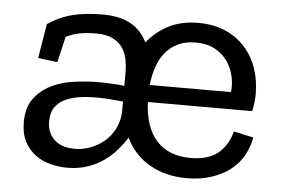

<svg xmlns="http://www.w3.org/2000/svg" viewBox="-40 -508 840 572"><g transform="rotate(5 379.5 -222.0)"><path d="M724 -128Q719 -99 705 -74Q691 -49 667.5 -30.5Q644 -12 611 -1Q578 10 537 10Q474 10 426.5 -17Q379 -44 354 -95Q342 -76 326 -57.5Q310 -39 289 -24Q268 -9 240.5 0.5Q213 10 179 10Q156 10 131 4Q106 -2 85.5 -16.5Q65 -31 52 -55Q39 -79 39 -115Q39 -157 58 -183.5Q77 -210 107 -225.5Q137 -241 174.5 -246.5Q212 -252 250 -252Q269 -252 289.5 -251Q310 -250 328 -248V-288Q328 -311 323.5 -330.5Q319 -350 308 -364.5Q297 -379 278 -387.5Q259 -396 231 -396Q204 -396 182.5 -392Q161 -388 141 -378L123 -301L65 -308L82 -411Q118 -435 156 -444.5Q194 -454 247 -454Q345 -454 379 -382Q406 -416 444 -435Q482 -454 531 -454Q577 -454 612.5 -438.5Q648 -423 672 -396Q696 -369 708 -333.5Q720 -298 720 -259Q720 -233 714 -206H402Q405 -131 441 -91Q477 -51 543 -51Q596 -51 625 -75Q654 -99 665 -141ZM646 -257Q649 -282 643 -306.5Q637 -331 623 -350.5Q609 -370 585.5 -382.5Q562 -395 529 -395Q498 -395 475.5 -384Q453 -373 438 -354.5Q423 -336 414.5 -310.5Q406 -285 403 -257ZM114 -123Q114 -102 121.5 -87.5Q129 -73 141 -64Q153 -55 167.5 -51.5Q182 -48 197 -48Q220 -48 243 -56.5Q266 -65 284.5 -80.5Q303 -96 314.5 -118Q326 -140 328 -168V-201Q309 -203 288 -204.5Q267 -206 247 -206Q221 -206 197.5 -202.5Q174 -199 155 -190Q136 -181 125 -165Q114 -149 114 -123Z"/></g></svg>

Font: Zilla Slab Regular
Style: Regular
Weight: 400
Designer: Typotheque.com
Foundry: Typotheque type foundry
Version: Version 1.0; 2017